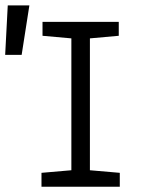

<svg xmlns="http://www.w3.org/2000/svg" viewBox="-87 -708 545 728"><path d="M70.3 -52.7 183.6 -62.5V-562.5L74.2 -572.3V-625H363.3V-572.3L253.9 -562.5V-62.5L367.2 -52.7V0H70.3ZM24.4 -687.5 -4.9 -500H-67.4L-57.6 -687.5Z"/></svg>

Font: Sudo Var
Style: Regular
Weight: 400
Monospace: yes
Designer: Jens Kutilek
Foundry: Jens Kutilek
Version: Version 0.065;FEAKit 1.0